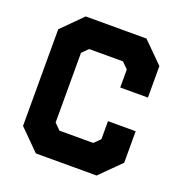

<svg xmlns="http://www.w3.org/2000/svg" viewBox="-127 -811 875 922"><g transform="rotate(20 311.0 -350.0)"><path d="M155.5 0 52.5 -103V-597L155.5 -700H466L569.5 -597V-436H428V-528L397.5 -558.5H224.5L194 -528V-172L224.5 -141.5H397.5L428 -172V-264H569.5V-103L466 0ZM192 -71H431L498 -138V-198V-138L431 -71H192L122.5 -140.5V-564.5L192 -634H428L498 -564.5V-504V-564.5L428 -634H192L122.5 -564.5V-140.5Z"/></g></svg>

Font: Tourney Thin Black
Style: Regular
Weight: 900
Version: Version 1.015